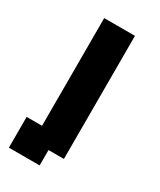

<svg xmlns="http://www.w3.org/2000/svg" viewBox="-133 -424 481 579"><g transform="rotate(30 107.0 -134.0)"><path d="M160.7 -375V53.6H107.1V107.1H0V0H53.6V-375Z"/></g></svg>

Font: Jersey 10
Style: Regular
Weight: 400
Designer: Sarah Cadigan-Fried
Version: Version 1.000